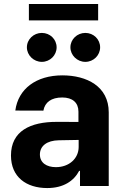

<svg xmlns="http://www.w3.org/2000/svg" viewBox="-20 -929 620 959"><path d="M215.9 10.3C296.5 10.3 348.7 -24.9 375.4 -75.6H379.6V0H523.1V-367.9C523.1 -497.9 413 -552.6 291.5 -552.6C160.9 -552.6 70.7 -485.1 56.5 -376.8L196.7 -376.4C204.2 -418.3 236.5 -442.1 290.8 -442.1C342.3 -442.1 371.8 -416.2 371.8 -371.4V-320L265.3 -320.3C131 -321 34.8 -274.1 34.8 -152.3C34.8 -44.4 111.9 10.3 215.9 10.3ZM114.3 -692.5C114.3 -653.1 148.1 -620 188.9 -620C230.1 -620 262.8 -653.1 262.8 -692.5C262.8 -732.6 230.1 -764.6 188.9 -764.6C148.1 -764.6 114.3 -732.6 114.3 -692.5ZM124.3 -827.1H470.2V-909.1H124.3ZM179.3 -157.3C179.3 -199.9 214.1 -227.3 273.4 -228.3L372.9 -230.1V-195C372.9 -137.8 325.6 -94.1 259.2 -94.1C212.7 -94.1 179.3 -115.8 179.3 -157.3ZM331.7 -692.5C331.7 -653.1 365.4 -620 406.2 -620C447.4 -620 480.1 -653.1 480.1 -692.5C480.1 -732.6 447.4 -764.6 406.2 -764.6C365.4 -764.6 331.7 -732.6 331.7 -692.5Z"/></svg>

Font: Magic Ui Pro
Style: Bold
Weight: 700
Designer: Stefan Endress, Andreas Faust
Version: Version 1.000;FEAKit 1.0